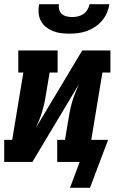

<svg xmlns="http://www.w3.org/2000/svg" viewBox="-35 -770 555 913"><path d="M295 -610Q274 -610 254 -612.5Q234 -615 216 -622.5Q198 -630 183 -642Q168 -654 159 -671.5Q150 -689 148.5 -709.5Q147 -730 151 -750H245Q243 -737 246.5 -724Q250 -711 259.5 -703Q269 -695 282 -692Q295 -689 308 -689Q322 -689 335.5 -692Q349 -695 361 -703Q373 -711 380.5 -723.5Q388 -736 391 -750H485Q482 -729 473.5 -709Q465 -689 450.5 -672Q436 -655 417.5 -642.5Q399 -630 378 -622.5Q357 -615 336 -612.5Q315 -610 295 -610ZM298 123 300 117 344 0H237V-105H274L292 -212Q295 -232 299.5 -252Q304 -272 310 -292Q316 -312 324 -331Q332 -350 340 -369L119 0H-15V-105H23L76 -425H52V-530H239V-425H201L183 -318Q180 -298 175.5 -278Q171 -258 165 -238Q159 -218 151.5 -199Q144 -180 135 -161L356 -530H490V-425H452L399 -105H479L436 9L393 123Z"/></svg>

Font: Iosevka Slab Extrabold Oblique
Style: Regular
Weight: 800
Italic angle: -9°
Monospace: yes
Designer: Belleve Invis
Foundry: Belleve Invis
Version: Version 11.1.1; ttfautohint (v1.8.3)